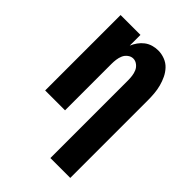

<svg xmlns="http://www.w3.org/2000/svg" viewBox="-218 -624 936 936"><g transform="rotate(45 250.0 -156.5)"><path d="M307 215V-320Q307 -335 305 -350.5Q303 -366 297 -380Q291 -394 278 -404Q265 -414 250 -414Q235 -414 222 -404Q209 -394 203 -380Q197 -366 195 -350.5Q193 -335 193 -320V0H56V-520H193V-446Q200 -463 211 -478.5Q222 -494 237 -505.5Q252 -517 270.5 -522.5Q289 -528 308 -528Q331 -528 353.5 -519.5Q376 -511 392 -494Q408 -477 418 -456Q428 -435 434 -412.5Q440 -390 442 -366.5Q444 -343 444 -320V215Z"/></g></svg>

Font: Iosevka Curly Heavy
Style: Regular
Weight: 900
Monospace: yes
Designer: Belleve Invis
Foundry: Belleve Invis
Version: Version 22.1.2; ttfautohint (v1.8.4)